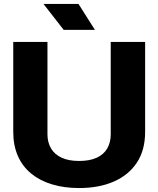

<svg xmlns="http://www.w3.org/2000/svg" viewBox="-20 -941 801 971"><path d="M380 10Q305 10 243.5 -8.5Q182 -27 138 -63Q94 -99 70.5 -152Q47 -205 47 -275V-729H220V-262Q220 -221 238 -190.5Q256 -160 291.5 -143.5Q327 -127 380 -127Q434 -127 469.5 -143.5Q505 -160 522.5 -190.5Q540 -221 540 -262V-729H714V-275Q714 -182 672.5 -119Q631 -56 556 -23Q481 10 380 10ZM302 -790 200 -921H377L460 -790Z"/></svg>

Font: Hubot Sans Condensed ExtraLight
Style: Bold
Weight: 700
Version: Version 2.000